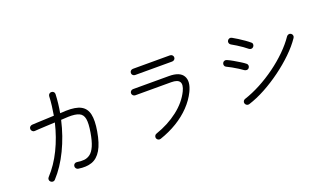

<svg xmlns="http://www.w3.org/2000/svg" viewBox="-74 -1301 3148 1839"><g transform="rotate(-20 1500.0 -381.5)"><path d="M195 15Q185 6 184.5 -7Q184 -20 193 -30Q276 -119 335.5 -240.5Q395 -362 428 -502Q385 -500 341 -498Q297 -496 264 -494Q231 -492 219 -491Q206 -490 196 -499.5Q186 -509 185 -522Q184 -536 193.5 -545.5Q203 -555 216 -556Q229 -557 265 -558.5Q301 -560 348.5 -562Q396 -564 441 -566Q449 -613 455 -660.5Q461 -708 463 -757Q464 -770 473.5 -779Q483 -788 496 -787Q510 -787 519 -777.5Q528 -768 527 -754Q523 -661 506 -568Q528 -569 543.5 -569.5Q559 -570 565 -571Q665 -574 717.5 -545.5Q770 -517 784 -453Q798 -389 780 -284Q760 -166 721.5 -101.5Q683 -37 625 -16.5Q567 4 487 -9Q474 -11 466 -22Q458 -33 460 -46Q462 -60 473 -67.5Q484 -75 497 -73Q536 -66 570 -69.5Q604 -73 632 -94.5Q660 -116 681 -164Q702 -212 716 -295Q731 -384 722.5 -430.5Q714 -477 676.5 -494Q639 -511 567 -509Q560 -508 540 -507.5Q520 -507 493 -505Q458 -351 392.5 -215.5Q327 -80 240 14Q231 24 218 24Q205 24 195 15Z M1327 -8Q1314 -4 1302.5 -9.5Q1291 -15 1286 -28Q1282 -41 1288 -53Q1294 -65 1307 -69Q1436 -113 1535 -189.5Q1634 -266 1681 -363Q1738 -483 1607 -483H1241Q1228 -483 1218.5 -492.5Q1209 -502 1209 -515Q1209 -528 1218.5 -537Q1228 -546 1241 -546H1607Q1717 -546 1750.5 -488Q1784 -430 1738 -335Q1703 -263 1642.5 -200Q1582 -137 1502 -88.5Q1422 -40 1327 -8ZM1306 -666Q1293 -666 1283.5 -675Q1274 -684 1274 -697Q1274 -711 1283.5 -720Q1293 -729 1306 -729H1683Q1697 -729 1706.5 -720Q1716 -711 1716 -697Q1716 -684 1706.5 -675Q1697 -666 1683 -666Z M2238 -30Q2225 -26 2213.5 -32Q2202 -38 2197 -51Q2193 -64 2199 -75.5Q2205 -87 2218 -91Q2298 -117 2382 -161.5Q2466 -206 2545 -263.5Q2624 -321 2690 -386Q2756 -451 2800 -516Q2808 -527 2821 -530Q2834 -533 2845 -525Q2856 -518 2858.5 -504.5Q2861 -491 2853 -480Q2808 -413 2737.5 -344.5Q2667 -276 2582.5 -214Q2498 -152 2409.5 -104Q2321 -56 2238 -30ZM2305 -352Q2288 -365 2260 -382.5Q2232 -400 2203 -416.5Q2174 -433 2152 -443Q2140 -448 2136 -461Q2132 -474 2138 -486Q2144 -498 2156.5 -502Q2169 -506 2181 -500Q2205 -490 2237 -471.5Q2269 -453 2299 -434.5Q2329 -416 2346 -402Q2357 -394 2358 -380.5Q2359 -367 2350 -356Q2342 -346 2329 -345.5Q2316 -345 2305 -352ZM2414 -530Q2398 -544 2371.5 -562.5Q2345 -581 2317 -598.5Q2289 -616 2267 -628Q2255 -635 2251.5 -648Q2248 -661 2255 -672Q2262 -684 2274.5 -687.5Q2287 -691 2299 -684Q2321 -672 2352 -652.5Q2383 -633 2412 -612.5Q2441 -592 2458 -577Q2469 -569 2469 -555.5Q2469 -542 2460 -532Q2451 -522 2438 -521.5Q2425 -521 2414 -530Z"/></g></svg>

Font: Zen Maru Gothic
Style: Regular
Weight: 400
Designer: Yoshimichi Ohira
Foundry: Positype
Version: Version 1.002